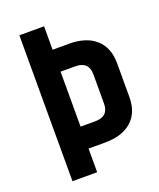

<svg xmlns="http://www.w3.org/2000/svg" viewBox="-129 -766 703 847"><g transform="rotate(-20 222.0 -342.5)"><path d="M180 -575H258Q338 -575 382.5 -535Q427 -495 427 -422V-263Q427 -190 382.5 -150.5Q338 -111 258 -111H180V0H64V-685H180ZM312 -275V-411Q312 -472 249 -472H180V-214H249Q312 -214 312 -275Z"/></g></svg>

Font: Khand SemiBold
Style: Regular
Weight: 600
Designer: Devanagari: Sanchit Sawaria, Jyotish Sonowal; Latin: Satya Rajpurohit
Foundry: Indian Type Foundry
Version: Version 1.101;PS 1.0;hotconv 1.0.78;makeotf.lib2.5.61930; tt